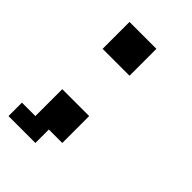

<svg xmlns="http://www.w3.org/2000/svg" viewBox="-159 -565 631 631"><g transform="rotate(45 156.0 -250.0)"><path d="M0 -62.5H62.5V-187.5H187.5V-62.5H125V0H0ZM62.5 -500H187.5V-375H62.5Z"/></g></svg>

Font: NeoDunggeunmo Pro
Style: Regular
Weight: 400
Version: Version 1.020